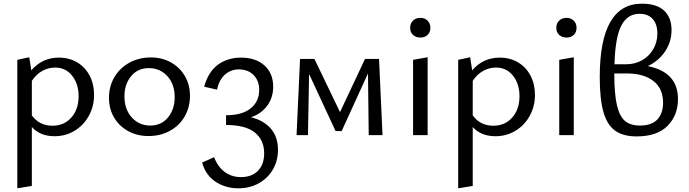

<svg xmlns="http://www.w3.org/2000/svg" viewBox="-20 -734 3743 1043"><path d="M491 -219Q491 -156 462.5 -104.5Q434 -53 385 -23.5Q336 6 276 6Q198 6 153 -44V276L74 289V-409L139 -423L150 -352Q210 -421 299 -421Q356 -421 399.5 -395Q443 -369 467 -323Q491 -277 491 -219ZM407 -212Q407 -278 372 -322.5Q337 -367 279 -367Q244 -367 211 -349.5Q178 -332 153 -295V-107Q194 -51 265 -51Q328 -51 367.5 -95.5Q407 -140 407 -212Z M572 -202Q572 -265 601.5 -315Q631 -365 683 -393.5Q735 -422 800 -422Q860 -422 908.5 -395Q957 -368 984.5 -320.5Q1012 -273 1012 -214Q1012 -151 983 -101Q954 -51 902.5 -23Q851 5 786 5Q725 5 676 -22Q627 -49 599.5 -96Q572 -143 572 -202ZM929 -206Q929 -277 889 -320.5Q849 -364 789 -364Q728 -364 692 -320Q656 -276 656 -211Q656 -140 696 -96Q736 -52 796 -52Q857 -52 893 -96.5Q929 -141 929 -206Z M1490 80Q1490 140 1462 187.5Q1434 235 1385 262Q1336 289 1275 289Q1206 289 1151.5 253.5Q1097 218 1078 149L1143 120Q1164 174 1202 201Q1240 228 1288 228Q1349 228 1382 193Q1415 158 1415 99Q1415 27 1364.5 -14Q1314 -55 1208 -55V-108Q1296 -108 1342 -145.5Q1388 -183 1388 -245Q1388 -296 1357.5 -326.5Q1327 -357 1277 -357Q1235 -357 1203 -329.5Q1171 -302 1159 -247L1089 -263Q1112 -345 1164.5 -383Q1217 -421 1289 -421Q1369 -421 1416.5 -378.5Q1464 -336 1464 -263Q1464 -203 1431 -159Q1398 -115 1343 -97Q1413 -80 1451.5 -35Q1490 10 1490 80Z M1983 0 1979 -335 1836 -22H1803L1659 -332L1653 0H1591L1610 -414H1688L1827 -125L1963 -414H2039L2058 0Z M2208 -583Q2208 -607 2223.5 -622Q2239 -637 2264 -637Q2287 -637 2302.5 -622Q2318 -607 2318 -583Q2318 -559 2303 -544.5Q2288 -530 2264 -530Q2239 -530 2223.5 -544.5Q2208 -559 2208 -583ZM2224 -409 2303 -423V0H2224Z M2886 -219Q2886 -156 2857.5 -104.5Q2829 -53 2780 -23.5Q2731 6 2671 6Q2593 6 2548 -44V276L2469 289V-409L2534 -423L2545 -352Q2605 -421 2694 -421Q2751 -421 2794.5 -395Q2838 -369 2862 -323Q2886 -277 2886 -219ZM2802 -212Q2802 -278 2767 -322.5Q2732 -367 2674 -367Q2639 -367 2606 -349.5Q2573 -332 2548 -295V-107Q2589 -51 2660 -51Q2723 -51 2762.5 -95.5Q2802 -140 2802 -212Z M3002 -583Q3002 -607 3017.5 -622Q3033 -637 3058 -637Q3081 -637 3096.5 -622Q3112 -607 3112 -583Q3112 -559 3097 -544.5Q3082 -530 3058 -530Q3033 -530 3017.5 -544.5Q3002 -559 3002 -583ZM3018 -409 3097 -423V0H3018Z M3663 -196Q3663 -108 3606.5 -50.5Q3550 7 3438 7Q3366 7 3322.5 -23.5Q3279 -54 3258.5 -124Q3238 -194 3238 -315Q3238 -714 3467 -714Q3548 -714 3588 -676Q3628 -638 3628 -571Q3628 -506 3592.5 -454Q3557 -402 3499 -375Q3663 -342 3663 -196ZM3318 -385H3383Q3429 -385 3467.5 -406.5Q3506 -428 3528.5 -466.5Q3551 -505 3551 -552Q3551 -602 3526 -630.5Q3501 -659 3454 -659Q3388 -659 3355 -594.5Q3322 -530 3318 -385ZM3582 -176Q3582 -253 3529.5 -294Q3477 -335 3384 -335H3317V-334Q3317 -225 3331 -164Q3345 -103 3374.5 -77.5Q3404 -52 3456 -52Q3520 -52 3551 -85Q3582 -118 3582 -176Z"/></svg>

Font: Ysabeau Infant Medium
Style: Regular
Weight: 500
Designer: Christian Thalmann (Catharsis Fonts)
Version: Version 0.003